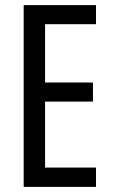

<svg xmlns="http://www.w3.org/2000/svg" viewBox="-20 -734 442 754"><path d="M357 0V-76H157V-335H345V-410H157V-639H357V-714H73V0Z"/></svg>

Font: Noto Sans Ethiopic ExtCond
Style: Regular
Weight: 400
Width: 2
Designer: Monotype Design Team
Foundry: Monotype Imaging Inc.
Version: Version 2.102